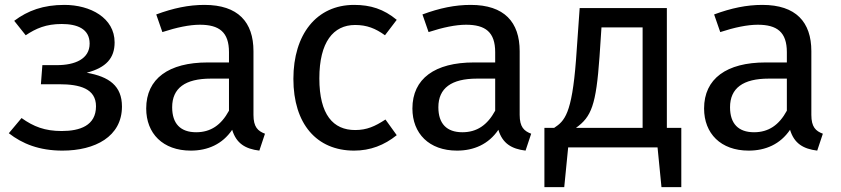

<svg xmlns="http://www.w3.org/2000/svg" viewBox="-20 -602 3434 784"><path d="M243 -582C157 -582 94 -559 38 -517L85 -458C127 -486 168 -504 232 -504C294 -504 346 -485 346 -424C346 -361 286 -336 212 -336H153L147 -258H222C306 -258 372 -240 372 -168C372 -89 306 -67 232 -67C163 -67 117 -85 68 -120L16 -58C71 -15 140 13 235 13C368 13 478 -44 478 -167C478 -251 426 -289 334 -305C414 -326 448 -365 448 -429C448 -529 349 -582 243 -582Z M1015 -133V-393C1015 -512 952 -582 815 -582C751 -582 688 -569 618 -543L643 -471C701 -490 754 -501 796 -501C875 -501 915 -471 915 -389V-347H828C669 -347 577 -281 577 -159C577 -57 645 13 759 13C828 13 888 -13 928 -72C945 -16 982 6 1039 13L1062 -56C1033 -67 1015 -83 1015 -133ZM781 -62C717 -62 683 -97 683 -164C683 -242 736 -281 841 -281H915V-150C883 -91 840 -62 781 -62Z M1426 -582C1272 -582 1178 -461 1178 -280C1178 -96 1273 13 1426 13C1492 13 1549 -9 1600 -50L1554 -114C1511 -86 1478 -71 1430 -71C1341 -71 1284 -133 1284 -282C1284 -430 1341 -500 1430 -500C1478 -500 1513 -486 1552 -458L1600 -521C1547 -565 1493 -582 1426 -582Z M2102 -133V-393C2102 -512 2039 -582 1902 -582C1838 -582 1775 -569 1705 -543L1730 -471C1788 -490 1841 -501 1883 -501C1962 -501 2002 -471 2002 -389V-347H1915C1756 -347 1664 -281 1664 -159C1664 -57 1732 13 1846 13C1915 13 1975 -13 2015 -72C2032 -16 2069 6 2126 13L2149 -56C2120 -67 2102 -83 2102 -133ZM1868 -62C1804 -62 1770 -97 1770 -164C1770 -242 1823 -281 1928 -281H2002V-150C1970 -91 1927 -62 1868 -62Z M2703 -80V-569H2347L2332 -357C2315 -135 2285 -108 2243 -80H2203V162H2284L2300 0H2665L2681 162H2762V-80ZM2604 -80H2332C2395 -125 2414 -173 2428 -370L2436 -490H2604Z M3293 -133V-393C3293 -512 3230 -582 3093 -582C3029 -582 2966 -569 2896 -543L2921 -471C2979 -490 3032 -501 3074 -501C3153 -501 3193 -471 3193 -389V-347H3106C2947 -347 2855 -281 2855 -159C2855 -57 2923 13 3037 13C3106 13 3166 -13 3206 -72C3223 -16 3260 6 3317 13L3340 -56C3311 -67 3293 -83 3293 -133ZM3059 -62C2995 -62 2961 -97 2961 -164C2961 -242 3014 -281 3119 -281H3193V-150C3161 -91 3118 -62 3059 -62Z"/></svg>

Font: Glow Sans SC Normal Medium
Style: Regular
Weight: 600
Designer: Ryoko NISHIZUKA (kana, bopomofo & ideographs); Paul D. Hunt (Latin, Greek & Cyrillic); Sandoll Communications, Soo-young
Version: Version 0.93